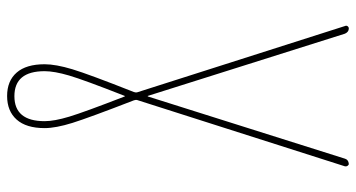

<svg xmlns="http://www.w3.org/2000/svg" viewBox="-250 -520 1001 540"><g transform="rotate(90 250.0 -249.5)"><path d="M249 -99.6Q204.1 14.6 191.9 56.2Q179.7 97.7 179.7 125Q179.7 210 250 210Q320.3 210 320.3 125Q320.3 97.7 307.6 55.7Q294.9 13.7 251 -99.6Q251 -100.6 250 -100.6Q249 -100.6 249 -99.6ZM239.3 -134.8 52.7 -719.7Q50.8 -723.6 53.2 -727.1Q55.7 -730.5 59.6 -730.5Q69.3 -730.5 74.2 -719.7L249 -166Q249 -165 250 -165Q251 -165 251 -166L425.8 -719.7Q428.7 -729.5 440.4 -730.5Q443.4 -730.5 445.8 -727.1Q448.2 -723.6 447.3 -719.7L260.7 -134.8Q259.8 -131.8 261.7 -126Q310.5 0 325.2 46.9Q339.8 93.8 339.8 125Q339.8 176.8 315.9 203.6Q292 230.5 249.5 230.5Q207 230.5 183.6 203.6Q160.2 176.8 160.2 125Q160.2 93.8 174.3 46.9Q188.5 0 238.3 -126Q240.2 -131.8 239.3 -134.8Z"/></g></svg>

Font: Rounded-X Mgen+ 1m thin
Style: Regular
Weight: 100
Designer: [Source Han Sans]
Ryoko NISHIZUKA  (kana & ideographs); Paul D. Hunt (Latin, Greek & Cyrillic); Wenlong ZHANG  (bopomofo
Version: Version 1.059.20150602